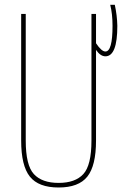

<svg xmlns="http://www.w3.org/2000/svg" viewBox="-20 -790 540 819"><path d="M89.8 -730.5V-190.4Q89.8 -85 124.5 -47.4Q159.2 -9.8 230 -9.8Q300.8 -9.8 335.4 -47.4Q370.1 -85 370.1 -190.4V-730.5H389.6V-605.5Q413.1 -570.3 429.7 -570.3Q460 -570.3 460 -679.7Q460 -730.5 450.2 -769.5H469.7Q479.5 -724.6 480.5 -679.7Q480.5 -549.8 429.7 -549.8Q408.2 -549.8 389.6 -577.1V-190.4Q389.6 -83 352.5 -36.6Q315.4 9.8 230 9.8Q144.5 9.8 107.4 -36.6Q70.3 -83 70.3 -190.4V-730.5Z"/></svg>

Font: Mgen+ 1mn thin
Style: Regular
Weight: 100
Designer: [Source Han Sans]
Ryoko NISHIZUKA  (kana & ideographs); Paul D. Hunt (Latin, Greek & Cyrillic); Wenlong ZHANG  (bopomofo
Version: Version 1.059.20150602